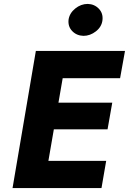

<svg xmlns="http://www.w3.org/2000/svg" viewBox="-20 -960 658 980"><path d="M152 0H498L522 -139H176ZM248 -561H593L618 -700H273ZM203 -300H529L553 -436H227ZM163 -700 44 0H203L324 -700ZM330 -860Q326 -825 348.5 -801.5Q371 -778 406 -777Q440 -777 469.5 -800Q499 -823 503 -857Q507 -892 484.5 -915.5Q462 -939 428 -940Q393 -940 364 -916.5Q335 -893 330 -860Z"/></svg>

Font: Jost
Style: Bold Italic
Weight: 700
Italic angle: -5°
Version: Version 3.710